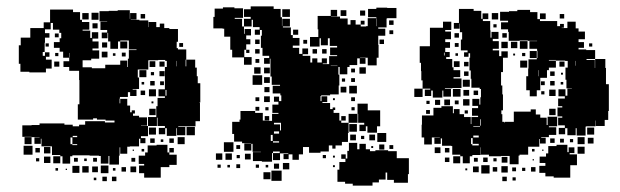

<svg xmlns="http://www.w3.org/2000/svg" viewBox="-20 -552 1944 602"><path d="M608 -291V-231H605V-230H607V-172H593V-156H539V-154H561V-128H535V-150H533V-126H503V-150H498V-131H478V-151H497V-157H474V-183H472V-157H444V-185H470V-219H474V-245H497V-250H477V-272H497V-342H503V-361H498V-364H476V-363H445V-334H412V-309H416V-273H396V-271H408V-251H388V-263H381V-248H356V-243H355V-228H357V-242H379V-221H388V-200H393V-206H403V-196H397V-189H416V-184H441V-158H422V-157H444V-125H422V-119H436V-103H420V-117H416V-93H387V-92H379V-70H357V-90H355V-64H353V-36H323V-63H320V-39H296V-63H290V-64H261V-65H207V-62H200V-39H176V-62H169V-66H143V-93H110V-117H108V-101H88V-121H104V-122H79V-123H50V-159H79V-160H104V-165H182V-161H208V-156H228V-161H247V-172H309V-168H339V-174H311V-177H284V-181H272V-177H224V-225H229V-301H228V-330H197V-342H179V-360H197V-371H178V-390H167V-402H149V-420H167V-432H172V-449H166V-459H146V-480H139V-460H121V-448H135V-434H121V-418H120V-389H114V-377H121V-388H135V-374H124V-365H142V-337H124V-325H72V-327H44V-352H39V-410H45V-434H75V-464H117V-482H137V-522H209V-514H231V-490H237V-483H260V-459H239V-456H263V-433H268V-451H288V-431H270V-422H289V-400H270V-394H291V-368H266V-363H239V-341H268V-338H310V-349H357V-362H379V-342H381V-368H384V-395H408V-397H384V-425H357V-422H350V-399H326V-422H319V-449H317V-432H299V-450H316V-458H295V-484H316V-485H292V-517H321V-518H349V-520H387V-493H388V-511H408V-491H390V-490H417V-488H445V-467H446V-483H470V-467H481V-478H495V-464H511V-461H538V-421H534V-401H538V-397H564V-365H562V-344H564V-365H592V-340H597V-313H600V-291ZM267 -512H289V-490H267ZM238 -511H258V-491H238ZM421 -508H435V-494H421ZM286 -479V-463H270V-479ZM152 -435V-447H164V-435ZM379 -422V-400H357V-422ZM300 -403V-419H316V-403ZM542 -417H554V-405H542ZM133 -416V-406H123V-416ZM317 -372H299V-390H317ZM362 -375V-387H374V-375ZM153 -376V-386H163V-376ZM199 -372V-386H198V-372ZM334 -377V-385H342V-377ZM534 -344V-361H533V-344ZM449 -360H467V-342H449ZM166 -343H150V-359H166ZM480 -359H496V-343H480ZM439 -310H417V-332H439ZM480 -329H496V-313H480ZM453 -316V-326H463V-316ZM465 -284H451V-298H465ZM494 -285H482V-297H494ZM424 -287V-295H432V-287ZM447 -272H469V-250H447ZM499 -252H502V-270H499ZM435 -254H421V-268H435ZM455 -228V-234H461V-228ZM468 -191H448V-211H468ZM591 -128H565V-154H591ZM447 -152H469V-130H447ZM222 -122V-126H208V-122ZM79 -100H57V-122H79ZM559 -100H537V-122H559ZM201 -121V-100H207V-97H222V-100H207V-121ZM465 -118V-104H451V-118ZM511 -118H525V-104H511ZM484 -107V-115H492V-107ZM505 -74H511V-67H534V-35H511V-28H484V5H432V-9H416V-33H432V-38H415V-64H435V-74H443V-96H471V-98H505ZM82 -67H54V-95H82ZM138 -71H118V-91H138ZM105 -74H91V-88H105ZM511 -88H525V-74H511ZM424 -77V-85H432V-77ZM396 -79V-83H400V-79ZM169 -40H147V-62H169ZM138 -41H118V-61H138ZM212 -45V-57H224V-45ZM272 -45V-57H284V-45ZM404 -45H392V-57H404ZM103 -46H93V-56H103ZM244 -47V-55H252V-47ZM320 -9H296V-33H320ZM229 -10H207V-32H229ZM258 -11H238V-31H258ZM287 -12H269V-30H287ZM407 -12H389V-30H407ZM375 -14H361V-28H375ZM162 -17H154V-25H162ZM334 -17V-25H342V-17ZM190 -19H186V-23H190ZM315 16H301V2H315ZM345 16H331V2H345ZM282 13H274V5H282Z M1071 -107H1052V-96H1032V-86H1022V-96H1011V-77H985V-73H949V-91H930V-68H917V-51H897V-68H885V-53H869V-69H884V-71H858V-50H836V-72H857V-77H836V-72H833V-45H801V-47H773V-75H798V-76H772V-101H768V-80H746V-102H767V-103H739V-108H714V-132H708V-170H731V-177H734V-204H780V-198H804V-174H810V-173H833V-195H853V-198H834V-224H853V-233H839V-249H855V-235H862V-253H859V-259H835V-283H858V-286H832V-312H828V-368H826V-352H808V-370H824V-377H803V-402H798V-440H801V-458H795V-443H779V-459H794V-467H773V-490H769V-469H745V-493H766V-499H745V-523H766V-532H838V-524H860V-498H864V-471H865V-493H889V-469H867V-466H892V-442H898V-433H919V-409H898V-402H918V-383H928V-400H946V-382H929V-377H953V-356H959V-369H975V-356H989V-369H1005V-353H992V-351H1012V-376H1037V-379H1015V-403H1037V-408H1014V-432H1008V-410H986V-432H982V-406H952V-436H978V-460H976V-502H1017V-521H1037V-501H1018V-500H1046V-494H1070V-475H1079V-489H1095V-475H1111V-469H1128V-470H1133V-495H1160V-498H1134V-524H1160V-528H1194V-527H1223V-495H1194V-494H1192V-466H1166V-462H1188V-440H1166V-411H1167V-371H1161V-347H1133V-371H1109V-370H1126V-352H1108V-369H1100V-348H1076V-342H1069V-319H1045V-342H1041V-318H1044V-284H1042V-256H1015V-253H987V-251H985V-235H988V-250H1006V-232H991V-229H1015V-210H1023V-215H1031V-207H1026V-198H1044V-174H1050V-167H1073V-135H1071ZM716 -493H739V-469H745V-446H747V-461H767V-441H752V-429H765V-413H752V-396H746V-373H769V-349H745V-372H708V-396H702V-437H683V-462H678V-463H649V-499H653V-525H679V-529H715V-526H742V-496H716ZM865 -523H889V-499H865ZM1048 -520H1066V-502H1048ZM1109 -519H1125V-503H1109ZM1162 -494H1161V-470H1162ZM1200 -488H1214V-474H1200ZM1111 -487H1123V-475H1111ZM899 -459H915V-443H899ZM1201 -457H1213V-445H1201ZM780 -428H794V-414H780ZM1184 -414H1170V-428H1184ZM931 -427H943V-415H931ZM794 -384H780V-398H794ZM960 -384V-398H974V-384ZM990 -384V-398H1004V-384ZM762 -396V-386H752V-396ZM793 -367V-355H781V-367ZM1017 -346V-345H1038V-346ZM797 -321H777V-341H797ZM1127 -321H1107V-341H1127ZM808 -340H826V-322H808ZM1081 -337H1093V-325H1081ZM802 -286H772V-316H802ZM826 -292H808V-310H826ZM1093 -295H1081V-307H1093ZM1052 -296V-306H1062V-296ZM1075 -283H1099V-259H1075ZM1066 -262H1048V-280H1066ZM825 -279V-263H809V-279ZM826 -232H808V-250H826ZM781 -247H793V-235H781ZM1081 -247H1093V-235H1081ZM1030 -244V-238H1024V-244ZM1122 -167H1103V-195H1101V-227H1133V-206H1172V-156H1162V-136H1132V-156H1127V-141H1107V-161H1122ZM793 -205H781V-217H793ZM822 -216V-206H812V-216ZM1092 -216V-206H1082V-216ZM1073 -195H1101V-167H1073ZM810 -188H824V-174H810ZM1050 -188H1064V-174H1050ZM861 -143V-167H839V-162H858V-143ZM1075 -163H1099V-139H1075ZM855 -140H839V-133H855ZM1163 -135H1191V-107H1163ZM1096 -130V-112H1078V-130ZM1138 -130H1156V-112H1138ZM829 -110H835V-129H829ZM1122 -126V-116H1112V-126ZM855 -109H836V-105H855ZM712 -76H682V-106H712ZM1224 -56H1262V-6H1259V21H1215V12H1194V-11H1189V11H1168V20H1148V30H1086V24H1062V18H1038V-20H1044V-44H1063V-54H1050V-68H1064V-55H1069V-79H1074V-104H1100V-84H1107V-101H1127V-84H1140V-78H1157V-81H1197V-78H1224ZM1185 -99V-83H1169V-99ZM733 -85H721V-97H733ZM1213 -85H1201V-97H1213ZM1150 -94V-88H1144V-94ZM677 -51H657V-71H677ZM707 -51H687V-71H707ZM766 -52H748V-70H766ZM722 -56V-66H732V-56ZM1002 -56H992V-66H1002ZM1030 -58H1024V-64H1030ZM887 -21H867V-41H887ZM839 -23V-39H855V-23ZM733 -25H721V-37H733ZM672 -26H662V-36H672ZM792 -26H782V-36H792ZM701 -27H693V-35H701ZM813 -27V-35H821V-27ZM1030 -28H1024V-34H1030ZM863 15H831V-17H863ZM828 10H806V-12H828Z M1671 -116V-92H1636V-67H1609V-64H1606V-37H1578V-63H1551V-62H1513V-67H1488V-90H1487V-66H1461V-62H1453V-40H1431V-62H1423V-67H1398V-94H1395V-95H1366V-118H1362V-101H1342V-121H1359V-122H1342V-121H1334V-99H1310V-121H1302V-161H1303V-190H1339V-214H1364V-219H1400V-197H1403V-210H1421V-194H1435V-185H1456V-163H1458V-185H1479V-189H1460V-213H1479V-220H1461V-242H1483V-224H1486V-247H1488V-273H1484V-277H1458V-305H1456V-331H1452V-371H1454V-385H1449V-374H1435V-388H1446V-394H1425V-428H1429V-451H1422V-478H1421V-462H1403V-480H1419V-524H1465V-518H1489V-493H1493V-510H1511V-492H1494V-486H1517V-457H1518V-434H1521V-452H1543V-430H1525V-423H1544V-399H1525V-394H1545V-376H1552V-391H1572V-371H1557V-326H1551V-284H1555V-256H1557V-206H1552V-194H1555V-170H1561V-168H1563V-170H1591V-202H1644V-209H1660V-193H1674V-183H1694V-160H1697V-186H1727V-156H1701V-153H1724V-129H1701V-122H1677V-120H1691V-102H1673V-116ZM1880 -288H1889V-204H1887V-176H1876V-157H1848V-174H1847V-156H1818V-155H1816V-127H1788V-150H1785V-128H1759V-150H1752V-131H1732V-151H1751V-159H1730V-183H1743V-187H1728V-215H1743V-219H1730V-243H1751V-250H1731V-272H1753V-252H1759V-274H1773V-275H1756V-302H1753V-340H1760V-361H1752V-362H1723V-364H1701V-362H1723V-340H1701V-332H1695V-308H1674V-269H1663V-250H1641V-269H1630V-313H1636V-337H1637V-366H1663V-370H1665V-393H1664V-399H1640V-423H1664V-424H1635V-425H1609V-424H1575V-452H1573V-460H1551V-482H1573V-487H1548V-515H1576V-517H1602V-521H1642V-514H1665V-492H1673V-486H1727V-470H1736V-477H1748V-465H1741V-464H1759V-484H1785V-463H1794V-453H1814V-429H1794V-420H1811V-402H1794V-397H1818V-395H1846V-367H1819V-364H1845V-339H1846V-367H1878V-339H1880ZM1522 -511H1542V-491H1522ZM1673 -510H1691V-492H1673ZM1735 -508H1749V-494H1735ZM1312 -271H1329V-274H1305V-300H1301V-329H1300V-355H1296V-407H1328V-465H1369V-484H1395V-458H1376V-453H1394V-429H1376V-420H1391V-402H1376V-389H1390V-373H1379V-367H1398V-341H1402V-332H1423V-310H1402V-306H1427V-276H1398V-275H1375V-273H1394V-249H1370V-268H1367V-246H1337V-268H1332V-251H1312ZM1537 -476V-466H1527V-476ZM1405 -448H1419V-434H1405ZM1555 -434V-448H1569V-434ZM1610 -423H1634V-399H1610ZM1572 -401H1552V-421H1572ZM1582 -421H1602V-401H1582ZM1406 -417H1418V-405H1406ZM1827 -416H1837V-406H1827ZM1641 -370V-392H1663V-370ZM1374 -387H1372V-378H1374ZM1617 -376V-386H1627V-376ZM1416 -385V-377H1408V-385ZM1595 -384V-378H1589V-384ZM1633 -340H1611V-362H1633ZM1785 -346V-361H1784V-346ZM1403 -360H1421V-342H1403ZM1734 -359H1750V-343H1734ZM1435 -358H1449V-344H1435ZM1668 -313H1669V-332H1668ZM1449 -314H1435V-328H1449ZM1705 -328H1719V-314H1705ZM1739 -318V-324H1745V-318ZM1453 -280H1431V-302H1453ZM1719 -284H1705V-298H1719ZM1676 -297H1688V-285H1676ZM1746 -287H1738V-295H1746ZM1279 -274H1305V-248H1279ZM1400 -273H1424V-249H1400ZM1722 -251H1702V-271H1722ZM1433 -252V-270H1451V-252ZM1465 -254V-268H1479V-254ZM1687 -266V-256H1677V-266ZM1432 -241H1452V-221H1432ZM1391 -240V-222H1373V-240ZM1360 -239V-223H1344V-239ZM1418 -237V-225H1406V-237ZM1317 -226V-236H1327V-226ZM1722 -191H1702V-211H1722ZM1328 -195H1316V-207H1328ZM1447 -206V-196H1437V-206ZM1486 -158H1488V-178H1486ZM1464 -155H1485V-157H1464ZM1843 -130H1821V-152H1843ZM1481 -127H1464V-121H1481ZM1813 -100H1791V-122H1813ZM1841 -102H1823V-120H1841ZM1457 -119V-100H1461V-96H1481V-101H1462V-119ZM1719 -118V-104H1705V-118ZM1736 -105V-117H1748V-105ZM1767 -106V-116H1777V-106ZM1781 -72H1766V-68H1789V-34H1768V5H1716V1H1690V-10H1671V-32H1690V-41H1672V-61H1692V-71H1699V-94H1725V-98H1759V-75H1763V-90H1781ZM1813 -70H1791V-92H1813ZM1361 -72H1343V-90H1361ZM1389 -74H1375V-88H1389ZM1648 -85H1656V-77H1648ZM1684 -83V-79H1680V-83ZM1423 -40H1401V-62H1423ZM1553 -42V-60H1571V-42ZM1389 -44H1375V-58H1389ZM1495 -44V-58H1509V-44ZM1466 -45V-57H1478V-45ZM1527 -46V-56H1537V-46ZM1654 -53V-49H1650V-53ZM1515 -8H1489V-34H1515ZM1572 -11H1552V-31H1572ZM1481 -12H1463V-30H1481ZM1539 -14H1525V-28H1539ZM1659 -14H1645V-28H1659ZM1598 -15H1586V-27H1598ZM1627 -16H1617V-26H1627ZM1445 -18H1439V-24H1445ZM1569 16H1555V2H1569ZM1597 14H1587V4H1597Z"/></svg>

Font: Rubik-Storm
Style: Regular
Weight: 400
Designer: NaN (generative design), Hubert & Fischer (Rubik source font outlines)
Foundry: NaN, Hubert & Fischer
Version: Version 1.000